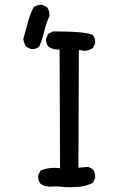

<svg xmlns="http://www.w3.org/2000/svg" viewBox="-20 -794 540 807"><path d="M248 -7.8Q222.7 -11.7 196.3 -9.8Q169.9 -7.8 150.4 -21.5Q138.7 -35.2 140.6 -57.6L150.4 -77.1Q187.5 -92.8 232.4 -86.9L230.5 -585.9Q203.1 -584 183.6 -597.7Q171.9 -611.3 173.8 -632.8L183.6 -652.3L203.1 -662.1Q342.8 -662.1 370.1 -646.5Q381.8 -632.8 379.9 -611.3L370.1 -591.8Q354.5 -582 336.9 -580.1L311.5 -584L309.6 -88.9L350.6 -92.8L370.1 -83Q381.8 -67.4 379.9 -44.9L370.1 -25.4Q342.8 -11.7 312 -8.8Q281.2 -5.9 248 -7.8ZM109.4 -587.9 89.8 -597.7Q80.1 -613.3 78.1 -630.9Q87.9 -664.1 96.7 -698.2Q105.5 -732.4 121.1 -763.7Q136.7 -775.4 158.2 -773.4L177.7 -763.7Q189.5 -748 187.5 -726.6Q173.8 -695.3 166 -662.1Q158.2 -628.9 144.5 -597.7Q130.9 -585.9 109.4 -587.9Z"/></svg>

Font: JasonHandwriting1
Style: Regular
Weight: 400
Version: Version 1.48.20